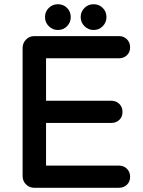

<svg xmlns="http://www.w3.org/2000/svg" viewBox="-20 -879 678 909"><path d="M87 -45V-652Q87 -675 103 -691.5Q119 -708 142 -708H543Q566 -708 581 -693Q596 -678 596 -655Q596 -632 581 -617.5Q566 -603 543 -603H198V-402H507Q530 -402 545 -387Q560 -372 560 -349Q560 -326 545 -311.5Q530 -297 507 -297H198V-95H543Q566 -95 581 -80Q596 -65 596 -42Q596 -19 581 -4.5Q566 10 543 10H142Q119 10 103 -6Q87 -22 87 -45ZM423 -859Q449 -859 466.5 -841.5Q484 -824 484 -798Q484 -773 466.5 -755Q449 -737 423 -737Q398 -737 380 -755Q362 -773 362 -798Q362 -824 380 -841.5Q398 -859 423 -859ZM254 -859Q280 -859 297.5 -841.5Q315 -824 315 -798Q315 -773 297.5 -755Q280 -737 254 -737Q229 -737 211 -755Q193 -773 193 -798Q193 -824 211 -841.5Q229 -859 254 -859Z"/></svg>

Font: Varela Round Precious
Style: Medium
Weight: 500
Designer: Joe Prince
Foundry: Joe Prince
Version: Version 1.000